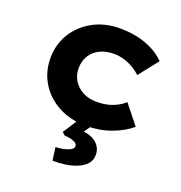

<svg xmlns="http://www.w3.org/2000/svg" viewBox="-140 -661 965 1026"><g transform="rotate(20 343.0 -148.0)"><path d="M375 10Q287 10 219 -26Q151 -62 112 -124.5Q73 -187 73 -266Q73 -345 112 -407.5Q151 -470 218 -506Q285 -542 370 -542Q451 -542 518 -517.5Q585 -493 627 -449L540 -339Q522 -356 497 -371Q472 -386 443.5 -394.5Q415 -403 385 -403Q339 -403 304.5 -385.5Q270 -368 251.5 -337Q233 -306 233 -266Q233 -228 252 -197Q271 -166 305 -148Q339 -130 384 -130Q420 -130 448 -137Q476 -144 499.5 -156.5Q523 -169 540 -185L627 -76Q582 -38 517 -14Q452 10 375 10ZM271 246 261 172Q283 172 306 167Q329 162 344.5 153Q360 144 360 132Q360 120 348 112.5Q336 105 319.5 101.5Q303 98 287 98L270 83L339 -24H421L375 43Q425 49 451.5 75Q478 101 478 139Q478 170 458.5 191Q439 212 408 224.5Q377 237 341 242Q305 247 271 246Z"/></g></svg>

Font: Lexend Exa
Style: Bold
Weight: 700
Designer: Bonnie Shaver-Troup, Thomas Jockin
Foundry: Lexend
Version: Version 1.007